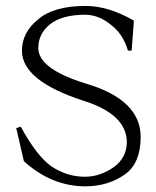

<svg xmlns="http://www.w3.org/2000/svg" viewBox="-20 -708 540 663"><path d="M112.3 -641.6Q166 -687.5 275.4 -687.5Q354.5 -687.5 442.4 -636.7L434.6 -533.2H421.9Q404.3 -591.8 363.3 -622.1Q322.3 -656.2 275.4 -657.2Q194.3 -657.2 152.3 -624Q112.3 -590.8 112.3 -543Q111.3 -469.7 278.3 -418.9Q464.8 -363.3 465.8 -236.3Q465.8 -147.5 415 -108.4Q355.5 -64.5 273.4 -64.5Q157.2 -65.4 62.5 -151.4L36.1 -265.6L51.8 -270.5Q106.4 -169.9 157.2 -133.8Q210.9 -97.7 273.4 -97.7Q325.2 -97.7 373 -130.9Q418 -164.1 418 -217.8Q417 -313.5 267.6 -360.4Q56.6 -428.7 55.7 -532.2Q55.7 -596.7 112.3 -641.6Z"/></svg>

Font: BabelStone Sani Yi
Style: Regular
Weight: 400
Designer: Andrew West
Foundry: BabelStone
Version: Version 1.00 November 22, 2015, initial release